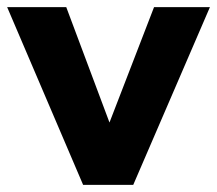

<svg xmlns="http://www.w3.org/2000/svg" viewBox="-29 -516 606 536"><path d="M203 0 -9 -496H156L286 -149H267L401 -496H557L343 0Z"/></svg>

Font: Nunito Sans 10pt ExtraBold
Style: Regular
Weight: 800
Designer: Vernon Adams
Foundry: Vernon Adams
Version: Version 3.101;gftools[0.9.27]